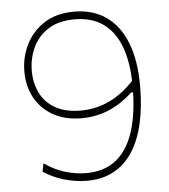

<svg xmlns="http://www.w3.org/2000/svg" viewBox="-51 -742 701 798"><g transform="rotate(-5 299.5 -343.5)"><path d="M280 9Q255 9 230.2 5Q205.5 1 182 -6Q158.5 -13 137.5 -23Q116.5 -33 99 -45L106 -79Q126 -65 147.2 -54.2Q168.5 -43.5 190.8 -36.8Q213 -30 235.5 -26.5Q258 -23 280 -23Q356 -23 405.5 -63Q455 -103 479 -179.5Q503 -256 503 -366Q503 -462.5 478.5 -529Q454 -595.5 406 -629.8Q358 -664 287 -664Q218 -664 174.8 -635.2Q131.5 -606.5 111.2 -561.2Q91 -516 91 -466Q91 -416 110.8 -374.8Q130.5 -333.5 172.5 -308.8Q214.5 -284 281 -284Q307.5 -284 335 -289.2Q362.5 -294.5 391 -306.8Q419.5 -319 448.5 -340Q477.5 -361 507 -393Q508 -382.5 508.2 -373Q508.5 -363.5 508.2 -355.2Q508 -347 507 -340L495 -341Q471.5 -319 446.2 -302.2Q421 -285.5 394.2 -274.2Q367.5 -263 339.2 -257.5Q311 -252 281 -252Q211.5 -252 162 -280Q112.5 -308 86.2 -356.2Q60 -404.5 60 -466Q60 -525.5 86 -578Q112 -630.5 162.5 -663.2Q213 -696 287 -696Q365 -696 420.2 -657.8Q475.5 -619.5 504.8 -545.5Q534 -471.5 534 -365Q534 -278 518.2 -208.8Q502.5 -139.5 471 -91Q439.5 -42.5 391.8 -16.8Q344 9 280 9Z"/></g></svg>

Font: Commissioner Thin Thin
Style: Regular
Weight: 250
Version: Version 1.000